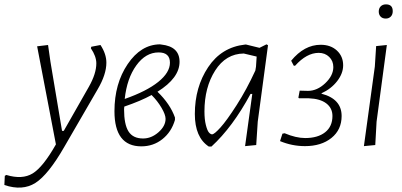

<svg xmlns="http://www.w3.org/2000/svg" viewBox="-121 -665 1841 879"><path d="M99 -459 110 -382 163 -66H171L286 -268Q320 -328 320 -375Q320 -407 295 -444L297 -451L339 -459Q366 -418 366 -378Q366 -324 326 -256L173 8Q100 135 41 172.5Q-18 210 -101 182L-99 140L-92 136Q-19 158 28.5 129Q76 100 135 -4L49 -453Z M526 5Q403 5 403 -156Q403 -282 463.5 -371.5Q524 -461 611 -462L618 -461Q701 -452 701 -382Q701 -308 600 -245Q658 -189 680 -127V-116Q664 -61 622.5 -28Q581 5 526 5ZM605 -425Q546 -425 503 -365.5Q460 -306 450 -212Q550 -247 603.5 -290Q657 -333 657 -378Q657 -425 605 -425ZM447 -165Q447 -95 467.5 -63Q488 -31 534 -31Q572 -31 604.5 -59.5Q637 -88 637 -121Q637 -140 618.5 -171.5Q600 -203 573 -230Q524 -203 448 -177Q447 -173 447 -165Z M1001 -461H1006L1067 -446L1099 -462L1106 -458L1059 -108L1052 -1L1001 4L1034 -235H1026Q944 -83 847 6H835Q771 -36 771 -143Q771 -266 832 -357.5Q893 -449 1001 -461ZM815 -155Q815 -118 821.5 -92.5Q828 -67 835.5 -58.5Q843 -50 850 -50Q860 -50 888.5 -81.5Q917 -113 962.5 -184Q1008 -255 1048 -342L1051 -360L1054 -406L995 -420Q913 -419 864 -342Q815 -265 815 -155Z M1275 4Q1216 4 1161 -19L1172 -53L1182 -55Q1234 -33 1276 -33Q1334 -33 1367.5 -59.5Q1401 -86 1401 -134Q1401 -170 1373 -191.5Q1345 -213 1293 -215H1248L1245 -218L1251 -250L1289 -249Q1331 -249 1368 -284Q1405 -319 1405 -358Q1405 -386 1386 -404.5Q1367 -423 1338 -423Q1283 -423 1230 -364H1224L1212 -387Q1272 -460 1347 -460Q1393 -460 1421.5 -433.5Q1450 -407 1450 -366Q1450 -329 1422.5 -293.5Q1395 -258 1351 -238V-236Q1443 -212 1443 -134Q1443 -71 1396.5 -33.5Q1350 4 1275 4Z M1646 -645Q1677 -645 1677 -614Q1677 -598 1668 -589Q1659 -580 1645 -580Q1630 -580 1621.5 -589Q1613 -598 1613 -612Q1613 -627 1622 -636Q1631 -645 1646 -645ZM1650 -459 1603 -108 1597 -1 1545 4 1595 -360 1601 -454Z"/></svg>

Font: Alegreya Sans Light
Style: Italic
Weight: 300
Italic angle: -7°
Designer: Juan Pablo del Peral
Foundry: Huerta Tipografica
Version: Version 2.007